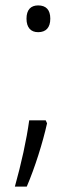

<svg xmlns="http://www.w3.org/2000/svg" viewBox="-20 -561 284 710"><path d="M78 -492C78 -459 94 -442 121 -442C150 -442 166 -459 166 -492C166 -525 150 -541 121 -541C94 -541 78 -525 78 -492ZM154 -105 149 -116H88C78 -43 59 43 35 129H79C109 59 138 -33 154 -105Z"/></svg>

Font: Noto Sans Meetei Mayek Light
Style: Regular
Weight: 300
Designer: Monotype Design Team and Neelakash Kshetrimayum
Foundry: Monotype Imaging Inc.
Version: Version 2.002